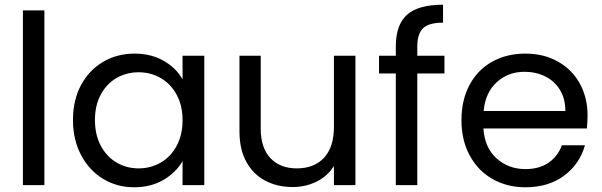

<svg xmlns="http://www.w3.org/2000/svg" viewBox="-20 -784 2551 813"><path d="M168 -740V0H77V-740Z M289 -276Q289 -360 323 -423.5Q357 -487 416.5 -522Q476 -557 549 -557Q621 -557 674 -526Q727 -495 753 -448V-548H845V0H753V-102Q726 -54 672.5 -22.5Q619 9 548 9Q475 9 416 -27Q357 -63 323 -128Q289 -193 289 -276ZM753 -275Q753 -337 728 -383Q703 -429 660.5 -453.5Q618 -478 567 -478Q516 -478 474 -454Q432 -430 407 -384Q382 -338 382 -276Q382 -213 407 -166.5Q432 -120 474 -95.5Q516 -71 567 -71Q618 -71 660.5 -95.5Q703 -120 728 -166.5Q753 -213 753 -275Z M1485 -548V0H1394V-81Q1368 -39 1321.5 -15.5Q1275 8 1219 8Q1155 8 1104 -18.5Q1053 -45 1023.5 -98Q994 -151 994 -227V-548H1084V-239Q1084 -158 1125 -114.5Q1166 -71 1237 -71Q1310 -71 1352 -116Q1394 -161 1394 -247V-548Z M1862 -473H1747V0H1656V-473H1585V-548H1656V-587Q1656 -679 1703.5 -721.5Q1751 -764 1856 -764V-688Q1796 -688 1771.5 -664.5Q1747 -641 1747 -587V-548H1862Z M2468 -295Q2468 -269 2465 -240H2027Q2032 -159 2082.5 -113.5Q2133 -68 2205 -68Q2264 -68 2303.5 -95.5Q2343 -123 2359 -169H2457Q2435 -90 2369 -40.5Q2303 9 2205 9Q2127 9 2065.5 -26Q2004 -61 1969 -125.5Q1934 -190 1934 -275Q1934 -360 1968 -424Q2002 -488 2063.5 -522.5Q2125 -557 2205 -557Q2283 -557 2343 -523Q2403 -489 2435.5 -429.5Q2468 -370 2468 -295ZM2374 -314Q2374 -366 2351 -403.5Q2328 -441 2288.5 -460.5Q2249 -480 2201 -480Q2132 -480 2083.5 -436Q2035 -392 2028 -314Z"/></svg>

Font: MSTAGE
Style: Regular
Weight: 400
Designer: Ninad Kale (Devanagari), Jonny Pinhorn (Latin)
Foundry: Indian Type Foundry
Version: 4.004